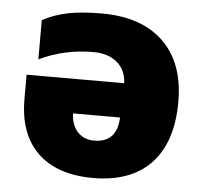

<svg xmlns="http://www.w3.org/2000/svg" viewBox="-45 -611 709 668"><g transform="rotate(5 309.0 -276.5)"><path d="M285.2 -563Q423.3 -563 499.8 -489.3Q576.2 -415.5 576.2 -279.8Q576.2 -139.6 505.9 -64.9Q435.5 9.8 303.2 9.8Q178.2 9.8 110.1 -55.4Q42 -120.6 42 -243.2V-328.1H382.8Q380.9 -374 349.9 -400.4Q318.8 -426.8 266.1 -426.8Q166 -426.8 78.1 -384.8V-522Q119.6 -543.9 167.2 -553.5Q214.8 -563 285.2 -563ZM295.9 -120.1Q375.5 -120.1 378.9 -208H214.8Q215.8 -168 237.8 -144Q259.8 -120.1 295.9 -120.1Z"/></g></svg>

Font: Black Ops One [rus by aLiNcE]
Style: Regular
Weight: 400
Designer: James Grieshaber
Foundry: James Grieshaber
Version: Version 1.002;May 25, 2024;FontCreator 13.0.0.2680 64-bit